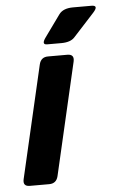

<svg xmlns="http://www.w3.org/2000/svg" viewBox="-52 -737 467 773"><g transform="rotate(-5 182.0 -350.5)"><path d="M156.2 -561.5Q131.8 -561.5 152.8 -590.3L215.8 -677.7Q232.4 -700.7 272.9 -700.7H347.2Q377.9 -700.7 351.6 -671.9L267.1 -579.6Q250.5 -561.5 213.4 -561.5ZM37.1 0Q7.8 0 14.6 -29.3L119.6 -483.4Q126.5 -512.7 155.3 -512.7H233.4Q262.7 -512.7 256.3 -483.4L151.4 -29.3Q144.5 0 115.2 0Z"/></g></svg>

Font: Istok
Style: Bold Italic
Weight: 700
Italic angle: -13°
Designer: Andrey V. Panov
Foundry: Andrey V. Panov
Version: Version 1.0.3